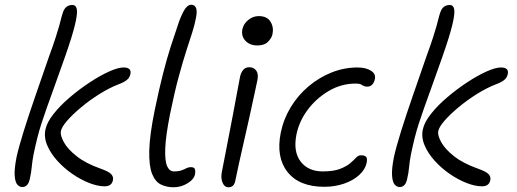

<svg xmlns="http://www.w3.org/2000/svg" viewBox="-20 -780 2182 811"><path d="M74 10Q62 10 53 -0.5Q44 -11 42 -38.5Q40 -66 50 -117Q59 -158 80 -225.5Q101 -293 129.5 -375Q158 -457 187 -541Q206 -593 215.5 -623Q225 -653 230 -670.5Q235 -688 238 -701Q241 -714 247 -731Q258 -759 286 -759Q301 -759 304.5 -741Q308 -723 297 -676.5Q286 -630 256 -544Q230 -470 211 -417.5Q192 -365 178.5 -327Q165 -289 155 -258Q145 -227 137.5 -197Q130 -167 122 -129Q116 -98 114 -74Q112 -50 106 -25Q99 10 74 10ZM422 7Q393 7 357 -7Q321 -21 285.5 -45.5Q250 -70 222 -101Q194 -132 179.5 -166Q165 -200 172 -233Q178 -263 206 -298.5Q234 -334 274.5 -368.5Q315 -403 359 -432Q403 -461 441 -478Q479 -495 502 -495Q536 -495 531 -468Q528 -452 515.5 -442Q503 -432 481 -424Q442 -409 400.5 -383Q359 -357 323 -327Q287 -297 263.5 -270Q240 -243 237 -225Q234 -208 250 -179Q266 -150 304 -120Q342 -90 404 -68Q441 -55 450.5 -43.5Q460 -32 457 -19Q452 7 422 7Z M713 11Q684 11 660 -0.5Q636 -12 622.5 -45.5Q609 -79 610.5 -144.5Q612 -210 634 -317Q652 -404 668.5 -468.5Q685 -533 702 -586Q719 -639 737 -691Q752 -730 763.5 -745Q775 -760 788 -760Q802 -760 808 -746.5Q814 -733 807 -701Q802 -674 791.5 -641.5Q781 -609 766.5 -564Q752 -519 734.5 -454.5Q717 -390 698 -297Q680 -206 678 -153Q676 -100 686 -78Q696 -56 714 -56Q735 -56 747 -60.5Q759 -65 767.5 -69.5Q776 -74 786 -74Q800 -74 803 -66Q806 -58 804 -45Q800 -23 772.5 -6Q745 11 713 11Z M945 11Q928 11 920 -8.5Q912 -28 917 -53Q933 -137 944.5 -195Q956 -253 964 -296Q972 -339 979 -376.5Q986 -414 994 -456Q998 -474 1007.5 -485Q1017 -496 1033 -496Q1051 -496 1061.5 -483Q1072 -470 1068 -445Q1063 -422 1054 -379.5Q1045 -337 1033.5 -285Q1022 -233 1010 -181Q998 -129 988.5 -85.5Q979 -42 974 -17Q969 11 945 11ZM1067 -588Q1035 -588 1016.5 -608Q998 -628 1004 -657Q1009 -680 1029 -696Q1049 -712 1073 -712Q1108 -712 1122.5 -688.5Q1137 -665 1131 -636Q1128 -620 1112.5 -604Q1097 -588 1067 -588Z M1350 9Q1244 9 1194.5 -53.5Q1145 -116 1166 -220Q1178 -278 1208.5 -328Q1239 -378 1283.5 -415.5Q1328 -453 1381 -474Q1434 -495 1490 -495Q1526 -495 1547.5 -481Q1569 -467 1563 -444Q1560 -431 1552 -422.5Q1544 -414 1531 -414Q1521 -414 1515.5 -417.5Q1510 -421 1503.5 -424Q1497 -427 1482 -427Q1422 -427 1369 -396Q1316 -365 1279.5 -316Q1243 -267 1232 -211Q1218 -139 1250 -97.5Q1282 -56 1343 -56Q1389 -56 1416 -66.5Q1443 -77 1458.5 -90Q1474 -103 1483.5 -113.5Q1493 -124 1504 -124Q1521 -124 1526.5 -117.5Q1532 -111 1529 -94Q1523 -64 1497 -40.5Q1471 -17 1432.5 -4Q1394 9 1350 9Z M1668 10Q1656 10 1647 -0.5Q1638 -11 1636 -38.5Q1634 -66 1644 -117Q1653 -158 1674 -225.5Q1695 -293 1723.5 -375Q1752 -457 1781 -541Q1800 -593 1809.5 -623Q1819 -653 1824 -670.5Q1829 -688 1832 -701Q1835 -714 1841 -731Q1852 -759 1880 -759Q1895 -759 1898.5 -741Q1902 -723 1891 -676.5Q1880 -630 1850 -544Q1824 -470 1805 -417.5Q1786 -365 1772.5 -327Q1759 -289 1749 -258Q1739 -227 1731.5 -197Q1724 -167 1716 -129Q1710 -98 1708 -74Q1706 -50 1700 -25Q1693 10 1668 10ZM2016 7Q1987 7 1951 -7Q1915 -21 1879.5 -45.5Q1844 -70 1816 -101Q1788 -132 1773.5 -166Q1759 -200 1766 -233Q1772 -263 1800 -298.5Q1828 -334 1868.5 -368.5Q1909 -403 1953 -432Q1997 -461 2035 -478Q2073 -495 2096 -495Q2130 -495 2125 -468Q2122 -452 2109.5 -442Q2097 -432 2075 -424Q2036 -409 1994.5 -383Q1953 -357 1917 -327Q1881 -297 1857.5 -270Q1834 -243 1831 -225Q1828 -208 1844 -179Q1860 -150 1898 -120Q1936 -90 1998 -68Q2035 -55 2044.5 -43.5Q2054 -32 2051 -19Q2046 7 2016 7Z"/></svg>

Font: Shantell Sans Normal
Style: Italic
Weight: 300
Italic angle: -11.31°
Designer: Stephen Nixon, Anya Danilova, Shantell Martin
Foundry: Arrow Type
Version: Version 1.008;[a672d596b]